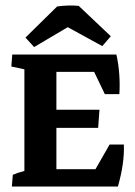

<svg xmlns="http://www.w3.org/2000/svg" viewBox="-20 -683 494 703"><path d="M268.1 -661.6 385.7 -550.3 354.5 -514.2 228 -583.5 105 -510.7 73.2 -545.4 189 -659.2Q226.1 -665 268.1 -661.6ZM23.4 0 26.9 -43Q43.5 -50.3 69.3 -57.1V-429.2L21.5 -439.5L24.9 -483.4H406.2Q414.1 -448.2 416.7 -410.6Q419.4 -373 417 -338.4H363.8L324.7 -419.9H186.5V-281.2H344.2L339.4 -214.8H186.5V-63.5H329.6L381.3 -153.8H433.6Q436 -84 411.6 0Z"/></svg>

Font: Markazi Text
Style: Bold
Weight: 700
Designer: Borna Izadpanah (Arabic designer), Fiona Ross (Arabic design director) and Florian Runge (Latin designer)
Foundry: Borna Izadpanah and Florian Runge
Version: Version 1.001; ttfautohint (v1.8.3)